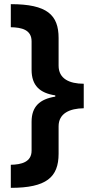

<svg xmlns="http://www.w3.org/2000/svg" viewBox="-20 -740 452 924"><path d="M32 53V164C203 164 262 113 262 0V-132C262 -195 316 -218 383 -219V-337C314 -337 262 -361 262 -424V-557C262 -668 207 -720 32 -720V-609C84 -608 132 -597 132 -541V-404C132 -328 172 -292 246 -281V-275C171 -263 132 -227 132 -154V-15C132 40 83 52 32 53Z"/></svg>

Font: Noto Sans Lao UI
Style: Bold
Weight: 700
Designer: Monotype Design Team
Foundry: Monotype Imaging Inc.
Version: Version 2.000